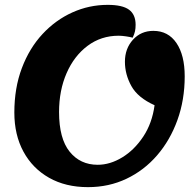

<svg xmlns="http://www.w3.org/2000/svg" viewBox="-20 -745 802 790"><path d="M342 25Q250 25 182 -13.5Q114 -52 76.5 -121Q39 -190 39 -282Q39 -383 70 -465Q101 -547 155 -605Q209 -663 278 -694Q347 -725 423 -725Q484 -725 511 -705Q538 -685 538 -643Q538 -628 535.5 -616.5Q533 -605 526 -590Q515 -593 498 -595.5Q481 -598 468 -598Q396 -598 340.5 -556.5Q285 -515 254 -444Q223 -373 223 -284Q223 -175 266.5 -121Q310 -67 382 -67Q433 -67 483 -97.5Q533 -128 569.5 -183Q606 -238 616 -312Q547 -343 520.5 -391Q494 -439 494 -491Q494 -545 527 -581.5Q560 -618 611 -618Q672 -618 706 -568Q740 -518 740 -431Q740 -334 710 -251Q680 -168 626.5 -106Q573 -44 500.5 -9.5Q428 25 342 25Z"/></svg>

Font: Lemonada SemiBold
Style: Regular
Weight: 600
Designer: Mohamed Gaber (Arabic), Eduardo Tunni (Latin)
Foundry: Kief Type Foundry
Version: Version 4.005; ttfautohint (v1.8.3)